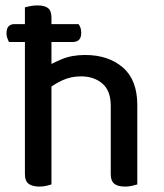

<svg xmlns="http://www.w3.org/2000/svg" viewBox="-20 -683 605 709"><path d="M34 -594H270Q274 -589 277 -581Q280 -573 280 -562Q280 -528 249 -528H13Q11 -533 7.5 -541Q4 -549 4 -560Q4 -594 34 -594ZM487 -200H389V-292Q389 -348 358 -374.5Q327 -401 279 -401Q242 -401 210.5 -386.5Q179 -372 157 -353L145 -432Q169 -448 207 -464Q245 -480 294 -480Q380 -480 433.5 -434Q487 -388 487 -295ZM72 -264H170V-2Q164 0 152 3Q140 6 126 6Q99 6 85.5 -4.5Q72 -15 72 -39ZM389 -263 487 -262V-2Q481 0 468.5 3Q456 6 442 6Q415 6 402 -4.5Q389 -15 389 -39ZM170 -215H72V-656Q79 -658 91.5 -660.5Q104 -663 118 -663Q145 -663 157.5 -653Q170 -643 170 -618Z"/></svg>

Font: Baloo Tamma 2 Medium
Style: Regular
Weight: 500
Designer: Divya Kowshik, Shuchita Grover and Ek Type
Foundry: Ek Type
Version: Version 1.700